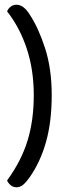

<svg xmlns="http://www.w3.org/2000/svg" viewBox="-20 -677 294 813"><path d="M50 116Q36 116 25.5 107.5Q15 99 10 87Q70 5 96.5 -81Q123 -167 123 -274Q123 -381 93.5 -470.5Q64 -560 10 -629Q15 -641 25.5 -649Q36 -657 50 -657Q80 -657 106 -615Q143 -559 171 -472.5Q199 -386 199 -274Q199 -162 175 -76.5Q151 9 106 73Q92 93 79 104.5Q66 116 50 116Z"/></svg>

Font: Baloo Thambi 2
Style: Regular
Weight: 400
Designer: Aadarsh Rajan and Ek Type
Foundry: Ek Type
Version: Version 1.640;hotconv 1.0.111;makeotfexe 2.5.65597; ttfautoh